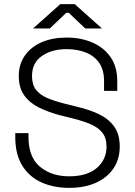

<svg xmlns="http://www.w3.org/2000/svg" viewBox="-20 -896 656 930"><path d="M315 14Q240 14 181 -12.5Q122 -39 88 -93.5Q54 -148 54 -232V-251H118V-232Q118 -135 173.5 -88.5Q229 -42 315 -42Q402 -42 449 -82.5Q496 -123 496 -186Q496 -228 475.5 -253.5Q455 -279 418.5 -294.5Q382 -310 334 -322L270 -338Q213 -353 168 -375.5Q123 -398 97 -434.5Q71 -471 71 -528Q71 -585 100.5 -627Q130 -669 182 -691.5Q234 -714 303 -714Q372 -714 427.5 -690Q483 -666 515.5 -619.5Q548 -573 548 -503V-456H484V-503Q484 -558 460 -592Q436 -626 395 -642Q354 -658 303 -658Q230 -658 182.5 -624.5Q135 -591 135 -528Q135 -486 154.5 -461Q174 -436 209.5 -421Q245 -406 293 -394L357 -378Q412 -365 458 -343.5Q504 -322 532 -284.5Q560 -247 560 -186Q560 -125 529.5 -80Q499 -35 444 -10.5Q389 14 315 14ZM140 -758 272 -876H342L474 -758H393L313 -834H301L221 -758Z"/></svg>

Font: Space Grotesk Light Light
Style: Regular
Weight: 300
Version: Version 2.000